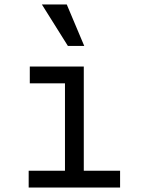

<svg xmlns="http://www.w3.org/2000/svg" viewBox="-20 -837 640 857"><path d="M108 0H516V-75H354V-540H113V-465H270V-75H108ZM356 -632 278 -817H167L283 -632Z"/></svg>

Font: CommitMonoNiceRocks
Style: Regular
Weight: 400
Monospace: yes
Designer: Eigil Nikolajsen
Foundry: Eigil Nikolajsen
Version: Version 1.143